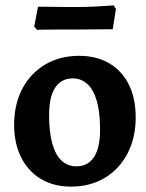

<svg xmlns="http://www.w3.org/2000/svg" viewBox="-20 -680 543 712"><path d="M242.6 12Q179.3 12 131.9 -16.2Q84.5 -44.5 58.5 -96.3Q32.4 -148.2 32.4 -216.8Q32.4 -293.3 62.7 -350.8Q92.9 -408.3 147.5 -440.6Q202.1 -473 273.4 -473Q338.1 -473 385.2 -445.2Q432.4 -417.5 457.8 -366.3Q483.2 -315.2 483.2 -244.7Q483.2 -169.2 452.9 -111Q422.6 -52.7 368.6 -20.4Q314.5 12 242.6 12ZM263.4 -63.2Q305.9 -63.2 328.5 -97.4Q351.1 -131.6 351.1 -199.2Q351.1 -262.4 339.2 -304.6Q327.3 -346.7 304.6 -368Q281.8 -389.3 249.7 -389.3Q207.3 -389.3 184.6 -355Q162 -320.7 162 -253.4Q162 -189.8 173.9 -147.5Q185.8 -105.1 208.6 -84.1Q231.3 -63.2 263.4 -63.2ZM117.4 -569.5 106.9 -581.2 120.9 -655.1Q120.9 -655.1 136.4 -655.1Q151.9 -655.1 175.9 -654.6Q199.9 -654.1 226.4 -654.1Q252.9 -654.1 274.9 -654.1Q299.9 -654.1 329.5 -655.6Q359 -657.1 380.3 -658.6Q401.7 -660.1 401.7 -660.1L409.9 -646.5L398 -571.5L256.7 -570.5Q227.9 -570.5 195 -570.5Q162.1 -570.5 139.7 -570Q117.4 -569.5 117.4 -569.5Z"/></svg>

Font: Alegreya
Style: Regular
Weight: 400
Designer: Juan Pablo del Peral
Foundry: Huerta Tipografica
Version: Version 2.009